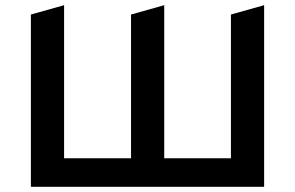

<svg xmlns="http://www.w3.org/2000/svg" viewBox="-20 -720 1137 740"><path d="M998 -700 870 -664V-110H613V-700L485 -664V-110H227V-700L99 -664V0H998Z"/></svg>

Font: Talent
Style: Bold
Weight: 600
Designer: Mike Powis
Version: Version 1.001;hotconv 1.0.109;makeotfexe 2.5.65596